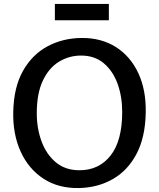

<svg xmlns="http://www.w3.org/2000/svg" viewBox="-20 -943 804 971"><path d="M379 8Q275.5 10 200 -39.2Q124.5 -88.5 84.5 -176.2Q44.5 -264 47 -377Q49.5 -501.5 96.2 -584.5Q143 -667.5 220.8 -709Q298.5 -750.5 394 -751Q493 -751.5 566.5 -704.8Q640 -658 679.8 -572.5Q719.5 -487 717 -372Q714.5 -247.5 670 -163.8Q625.5 -80 550 -37Q474.5 6 379 8ZM382 -82Q481 -82 539.5 -156.8Q598 -231.5 598 -377Q598 -454 574.8 -518.8Q551.5 -583.5 505.2 -622.8Q459 -662 390 -662Q329.5 -662 278.5 -631Q227.5 -600 196.8 -535.5Q166 -471 166 -370Q166 -293.5 190.2 -227.8Q214.5 -162 262.5 -122Q310.5 -82 382 -82ZM257.5 -840.5V-923H530.5V-840.5Z"/></svg>

Font: Tracken
Style: Regular
Weight: 400
Designer: Eben Sorkin
Foundry: Eben Sorkin
Version: Version 2.001